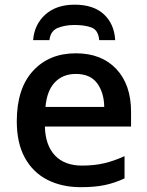

<svg xmlns="http://www.w3.org/2000/svg" viewBox="-20 -774 616 804"><path d="M297.4 -550.8Q405.3 -550.8 467 -485.1Q528.8 -419.4 528.8 -305.7V-244.1H168Q169.9 -165.5 210.2 -123Q250.5 -80.6 323.2 -80.6Q374.5 -80.6 416 -90.3Q457.5 -100.1 501.5 -120.1V-26.9Q460.4 -7.8 418.7 1Q377 9.8 318.4 9.8Q238.8 9.8 178.2 -21.2Q117.7 -52.2 84 -113.5Q50.3 -174.8 50.3 -266.6Q50.3 -402.8 117.9 -476.8Q185.5 -550.8 297.4 -550.8ZM297.4 -464.4Q243.2 -464.4 209.7 -429.2Q176.3 -394 170.4 -326.2H416.5Q415.5 -386.7 386.7 -425.5Q357.9 -464.4 297.4 -464.4ZM292.5 -754.4Q371.6 -754.4 415 -714.1Q458.5 -673.8 462.4 -606H395.5Q391.6 -647.9 363.5 -658.7Q335.4 -669.4 291 -669.4Q253.4 -669.4 222.4 -657.2Q191.4 -645 187 -606H118.7Q124 -671.9 169.9 -713.1Q215.8 -754.4 292.5 -754.4Z"/></svg>

Font: Open Sans SemiBold
Style: Regular
Weight: 600
Designer: Monotype Design Team
Foundry: Monotype Imaging Inc.
Version: Version 3.003; ttfautohint (v1.8.4)